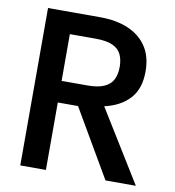

<svg xmlns="http://www.w3.org/2000/svg" viewBox="-79 -771 767 841"><g transform="rotate(10 304.0 -350.0)"><path d="M67 0V-700H298Q372 -700 425 -677Q478 -654 507 -610Q536 -566 536 -500Q536 -423 495.5 -379Q455 -335 384 -319L581 0H446L271 -300H181V0ZM181 -396H296Q344 -396 371.5 -409Q399 -422 410 -445.5Q421 -469 421 -500Q421 -532 410 -555.5Q399 -579 371.5 -591.5Q344 -604 296 -604H181Z"/></g></svg>

Font: Rethink Sans SemiBold
Style: Regular
Weight: 600
Designer: The Rethink Sans project authors (Hans Thiessen). DM Sans designed by Colophon Foundry.
Foundry: Rethink Communications LLC
Version: Version 1.001